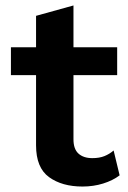

<svg xmlns="http://www.w3.org/2000/svg" viewBox="-20 -673 470 703"><path d="M409 -500V-398H249V-163Q249 -127 267.5 -110.5Q286 -94 318 -94Q344 -94 362.5 -101.5Q381 -109 396 -122L418 -31Q393 -12 357.5 -1Q322 10 282 10Q207 10 159.5 -24.5Q112 -59 112 -141V-398H20V-500H112V-615L249 -653V-500Z"/></svg>

Font: Work Sans SemiBold
Style: Regular
Weight: 600
Designer: Wei Huang
Foundry: Wei Huang
Version: Version 2.010; ttfautohint (v1.8.3)